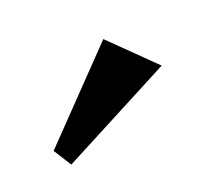

<svg xmlns="http://www.w3.org/2000/svg" viewBox="-42 -619 228 213"><g transform="rotate(-20 72.5 -512.5)"><path d="M0 -474.1 94.2 -571.8 145 -522 13.2 -453.1Z"/></g></svg>

Font: Rochester
Style: Regular
Weight: 400
Version: Version 1.006